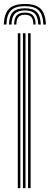

<svg xmlns="http://www.w3.org/2000/svg" viewBox="-39 -972 258 992"><path d="M106 0V-800H119.2V0ZM53 0V-800H66.2V0ZM79.5 0V-800H92.8V0ZM89.5 -951.5Q33.2 -951.5 8 -926.8Q-17.2 -902 -19.2 -845.2H-6Q-4.2 -896.2 18 -918.2Q40.2 -940.2 89.5 -940.2Q138.8 -940.2 161 -918.2Q183.2 -896.2 185 -845.2H198.2Q196 -902 170.8 -926.8Q145.5 -951.5 89.5 -951.5ZM89.5 -929.2Q46.8 -929.2 27.8 -909.8Q8.8 -890.2 7.2 -845.2H20.5Q21.5 -884.2 37.6 -901.1Q53.8 -918 89.5 -918Q125.2 -918 141.2 -901.1Q157.2 -884.2 158.5 -845.2H171.8Q170.2 -890.2 151.1 -909.8Q132 -929.2 89.5 -929.2ZM89.5 -907Q60.5 -907 47.5 -892.6Q34.5 -878.2 33.8 -845.2H45.5Q45.8 -872.2 56.4 -884Q67 -895.8 89.5 -895.8Q112.2 -895.8 122.9 -884Q133.5 -872.2 133.5 -845.2H145.2Q144.2 -878.2 131.4 -892.6Q118.5 -907 89.5 -907Z"/></svg>

Font: Big Shoulders Inline Display
Style: Regular
Weight: 400
Designer: Patric King
Foundry: XO Type Co
Version: Version 1.000